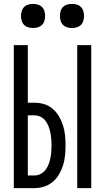

<svg xmlns="http://www.w3.org/2000/svg" viewBox="-20 -967 540 987"><path d="M377 0V-735H449V0ZM51 0V-735H123V-439H157Q183 -439 207.5 -431.5Q232 -424 251.5 -407Q271 -390 284 -367.5Q297 -345 304.5 -320.5Q312 -296 314.5 -270.5Q317 -245 317 -220Q317 -194 314.5 -168.5Q312 -143 304.5 -118.5Q297 -94 284 -71.5Q271 -49 251.5 -32.5Q232 -16 207.5 -8Q183 0 157 0ZM123 -65H157Q174 -65 189 -73Q204 -81 214 -94Q224 -107 230 -122.5Q236 -138 239 -154Q242 -170 243.5 -186.5Q245 -203 245 -220Q245 -236 243.5 -252.5Q242 -269 239 -285Q236 -301 230 -316.5Q224 -332 214 -345.5Q204 -359 189 -366.5Q174 -374 157 -374H123ZM350 -823Q338 -823 325.5 -826.5Q313 -830 304 -839Q295 -848 291.5 -860.5Q288 -873 288 -885Q288 -897 291.5 -909.5Q295 -922 304 -931Q313 -940 325.5 -943.5Q338 -947 350 -947Q362 -947 374.5 -943.5Q387 -940 396 -931Q405 -922 408.5 -909.5Q412 -897 412 -885Q412 -873 408.5 -860.5Q405 -848 396 -839Q387 -830 374.5 -826.5Q362 -823 350 -823ZM150 -823Q138 -823 125.5 -826.5Q113 -830 104 -839Q95 -848 91.5 -860.5Q88 -873 88 -885Q88 -897 91.5 -909.5Q95 -922 104 -931Q113 -940 125.5 -943.5Q138 -947 150 -947Q162 -947 174.5 -943.5Q187 -940 196 -931Q205 -922 208.5 -909.5Q212 -897 212 -885Q212 -873 208.5 -860.5Q205 -848 196 -839Q187 -830 174.5 -826.5Q162 -823 150 -823Z"/></svg>

Font: Iosevka Term Curly
Style: Regular
Weight: 400
Designer: Belleve Invis
Foundry: Belleve Invis
Version: Version 32.3.0